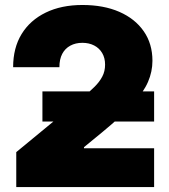

<svg xmlns="http://www.w3.org/2000/svg" viewBox="-20 -758 684 778"><path d="M45.9 0V-141.6L317.9 -365.7Q343.8 -387.2 363.5 -406.7Q383.3 -426.3 394.5 -447.8Q405.8 -469.2 405.8 -496.1Q405.8 -523.4 394 -543.2Q382.3 -563 361.6 -573.7Q340.8 -584.5 313.5 -584.5Q286.1 -584.5 264.9 -573Q243.7 -561.5 232.2 -539.8Q220.7 -518.1 220.7 -485.8H33.2Q33.2 -564 67.6 -620.1Q102.1 -676.3 165.3 -707Q228.5 -737.8 314 -737.8Q399.9 -737.8 463.6 -710Q527.3 -682.1 562.5 -631.3Q597.7 -580.6 597.7 -511.7Q597.7 -467.8 579.8 -426.3Q562 -384.8 518.3 -336.7Q474.6 -288.6 397 -224.6L320.3 -161.6V-157.2H604.5V0ZM151.9 -265.6V-387.7H604.5V-265.6Z"/></svg>

Font: Inter 17pt Black
Style: Regular
Weight: 900
Version: Version 4.001;git-66647c0bb